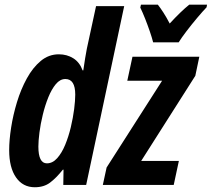

<svg xmlns="http://www.w3.org/2000/svg" viewBox="-20 -786 900 816"><path d="M127.9 9.8Q77.1 9.8 48.1 -32Q19 -73.7 19 -147.9Q19 -190.4 27.3 -243.9Q35.6 -297.4 52.2 -352.1Q68.8 -406.7 94 -452.6Q119.1 -498.5 153.1 -526.9Q187 -555.2 230 -555.2Q264.6 -555.2 291.5 -538.3Q318.4 -521.5 331.1 -486.8H334Q337.9 -514.2 341.8 -538.1Q345.7 -562 349.1 -579.1L388.2 -759.8H507.8L346.2 0H249L250 -64.9H247.1Q218.8 -29.3 192.6 -9.8Q166.5 9.8 127.9 9.8ZM179.2 -91.8Q203.6 -91.8 223.1 -113.8Q242.7 -135.7 257.1 -170.7Q271.5 -205.6 281 -245.6Q290.5 -285.6 295.2 -322.5Q299.8 -359.4 299.8 -383.8Q299.8 -450.2 257.8 -450.2Q235.4 -450.2 217.3 -428.5Q199.2 -406.7 185.3 -372.3Q171.4 -337.9 161.9 -298.6Q152.3 -259.3 147.7 -223.1Q143.1 -187 143.1 -163.1Q143.1 -91.8 179.2 -91.8ZM417 0 433.1 -74.2 668.9 -442.9H521L543 -544.9H827.1L810.1 -463.9L580.1 -102.1H740.2L718.3 0ZM630.9 -606Q626 -625.5 616.7 -652.6Q607.4 -679.7 596.7 -706.8Q585.9 -733.9 576.2 -753.9L579.1 -766.1H650.9Q661.6 -752.4 674.6 -732.4Q687.5 -712.4 701.2 -686Q725.1 -711.9 746.1 -732.2Q767.1 -752.4 784.2 -766.1H859.9L857.9 -754.9Q842.3 -738.8 818.6 -710.7Q794.9 -682.6 772.9 -653.8Q751 -625 739.3 -606Z"/></svg>

Font: Open Sans Condensed
Style: Bold Italic
Weight: 700
Width: 3
Italic angle: -12°
Designer: Monotype Design Team
Foundry: Monotype Imaging Inc.
Version: Version 3.003; ttfautohint (v1.8.4)